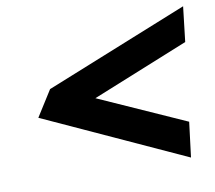

<svg xmlns="http://www.w3.org/2000/svg" viewBox="-66 -697 781 696"><g transform="rotate(-10 325.0 -349.5)"><path d="M583 -77 599 -206 279 -349 635 -493 650 -622 123 -410 63 -315Z"/></g></svg>

Font: Bluebird
Style: SfBdExtObl
Weight: 700
Designer: Jasper
Foundry: Cannot Into Space Fonts
Version: Version 0.98